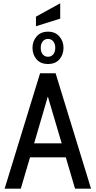

<svg xmlns="http://www.w3.org/2000/svg" viewBox="-20 -1144 580 1164"><path d="M379 -190H162L106 0H8L223 -700H317L532 0H435ZM354 -275 270 -559 187 -275ZM177 -854Q177 -894 202 -923Q227 -952 271 -952Q315 -952 340 -923Q365 -894 365 -854Q365 -813 340.5 -784.5Q316 -756 271 -756Q226 -756 201.5 -784.5Q177 -813 177 -854ZM315 -854Q315 -878 303 -893Q291 -908 271 -908Q251 -908 239 -893Q227 -878 227 -854Q227 -829 239 -814.5Q251 -800 271 -800Q291 -800 303 -814.5Q315 -829 315 -854ZM198 -1043 345 -1124V-1031L198 -985Z"/></svg>

Font: Cabin Condensed
Style: Regular
Weight: 400
Width: 3
Version: Version 2.001